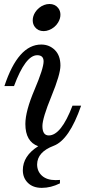

<svg xmlns="http://www.w3.org/2000/svg" viewBox="-20 -722 437 957"><path d="M197.8 -566.9Q169.9 -566.9 154.3 -586.9Q143.1 -601.1 143.1 -620.6Q143.1 -641.1 155.3 -660.6Q163.1 -672.9 174.6 -682.4Q186 -691.9 199.5 -697Q212.9 -702.1 226.6 -702.1Q254.4 -702.1 270 -682.1Q281.2 -668 281.2 -648.4Q281.2 -628.4 269 -608.9Q261.2 -596.2 249.8 -586.9Q238.3 -577.6 224.6 -572.3Q210.9 -566.9 197.8 -566.9ZM188.5 214.4Q144.5 214.4 119.1 189.5Q93.8 164.6 93.8 126.5Q93.8 55.2 170.4 6.8Q106.4 -16.1 106.4 -104Q106.4 -167.5 151.9 -274.4Q197.3 -381.3 197.3 -416Q197.3 -446.8 165.5 -446.8Q106.9 -446.8 49.8 -293H2Q70.3 -500 185.5 -500Q225.6 -500 253.4 -472.7Q281.2 -445.3 281.2 -395Q281.2 -351.6 236.3 -242.2Q191.4 -132.8 191.4 -93.8Q191.4 -46.9 223.1 -46.9Q284.7 -46.9 341.3 -195.3H384.3Q325.2 -24.4 247.1 4.9Q166 35.6 165 97.2Q165 132.3 189.5 154.1Q213.9 175.8 257.8 175.8Q264.2 175.8 278.8 174.8V191.9Q233.4 214.4 188.5 214.4Z"/></svg>

Font: Munson
Style: Italic
Weight: 400
Italic angle: -12°
Designer: Paul James MIller
Foundry: High-Logic / Made with FontCreator
Version: Version 2.10;May 5, 2019;FontCreator 11.5.0.2430 64-bit